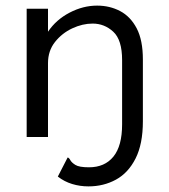

<svg xmlns="http://www.w3.org/2000/svg" viewBox="-20 -488 603 684"><path d="M295 176Q265 176 237 167.5Q209 159 186 141L221 73Q226 74 230.5 82.5Q235 91 248.5 99.5Q262 108 297 108Q353 108 384 70Q415 32 415 -45V-274Q415 -346 383.5 -375Q352 -404 310 -404Q274 -404 237.5 -387Q201 -370 176 -338.5Q151 -307 151 -263V0H75V-457H151V-375Q180 -418 228 -443Q276 -468 326 -468Q371 -468 408 -448.5Q445 -429 467 -387Q489 -345 489 -276V-56Q489 25 463 76.5Q437 128 393 152Q349 176 295 176Z"/></svg>

Font: Inconsolata SemiExpanded
Style: Regular
Weight: 400
Width: 6
Monospace: yes
Designer: Raph Levien, Cyreal, Brenton Simpson
Foundry: Raph Levien, Cyreal, Google
Version: Version 3.100; ttfautohint (v1.8.4.7-5d5b)